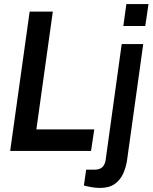

<svg xmlns="http://www.w3.org/2000/svg" viewBox="-20 -743 751 945"><path d="M30 0 126 -686H240L159 -106H444L428 0ZM472 182Q452 182 429 178Q406 174 393 170L404 92H447Q493 92 500 44L579 -526H685L605 48Q600 81 586 112Q572 143 544.5 162.5Q517 182 472 182ZM587 -615 602 -723H711L695 -615Z"/></svg>

Font: Archivo Narrow SemiBold
Style: Italic
Weight: 600
Italic angle: -8°
Designer: Hector Gatti
Foundry: Omnibus-Type
Version: Version 3.002